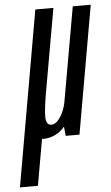

<svg xmlns="http://www.w3.org/2000/svg" viewBox="-123 -636 515 894"><g transform="rotate(-5 135.0 -188.5)"><path d="M-66.5 220.5H17.5L70.5 -80.5L77 -598.5ZM166.5 0H231L336 -598H252L159.5 -74ZM161.5 -598.5H77.5L13 -231Q-5 -129.5 -6.2 -62.2Q-7.5 5 61 5Q118.5 5 160.8 -41.2Q203 -87.5 213.5 -149.5L176 -165.5Q168.5 -121 148 -89.2Q127.5 -57.5 104.5 -57.5Q80.5 -57.5 79.5 -94.8Q78.5 -132 96.5 -230.5Z"/></g></svg>

Font: Anybody ExtraCondensed
Style: Italic
Weight: 400
Width: 2
Italic angle: -10°
Version: Version 1.113;gftools[0.9.25]